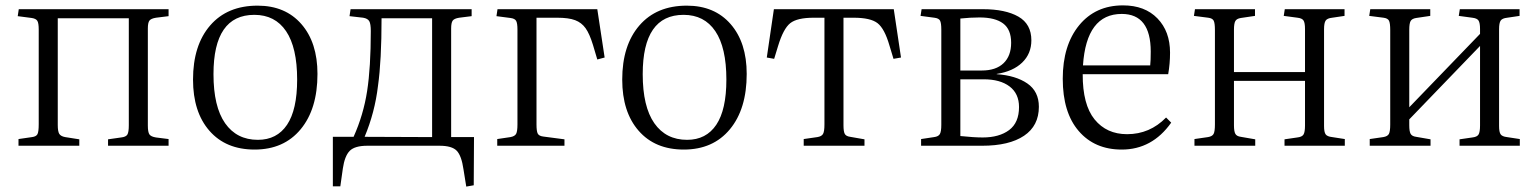

<svg xmlns="http://www.w3.org/2000/svg" viewBox="-20 -542 5717 714"><path d="M48.8 0V-24.9L99.1 -32.2Q114.7 -34.2 119.4 -43.2Q124 -52.2 124 -80.1V-432.1Q124 -456.1 118.9 -464.4Q113.8 -472.7 98.1 -475.1L45.9 -481.9L49.8 -507.8H606.9V-481.9L560.1 -476.1Q541.5 -473.1 535.6 -465.3Q529.8 -457.5 529.8 -436V-75.2Q529.8 -50.8 535.6 -42.2Q541.5 -33.7 560.1 -30.8L606.9 -24.9V0H381.8V-23.9L430.2 -30.8Q448.2 -32.7 453.6 -41.5Q459 -50.3 459 -76.2V-474.1H194.8V-77.1Q194.8 -53.2 200.4 -44.2Q206.1 -35.2 222.2 -32.2L274.9 -23.9V0Z M926.8 14.2Q819.8 14.2 758.8 -55.7Q697.8 -125.5 697.8 -246.1Q697.8 -373.5 761.5 -447.3Q825.2 -521 938 -521Q1041 -521 1100.8 -452.4Q1160.6 -383.8 1160.6 -267.1Q1160.6 -136.7 1098.1 -61.3Q1035.6 14.2 926.8 14.2ZM939 -22Q1009.8 -22 1047.4 -77.9Q1085 -133.8 1085 -246.1Q1085 -365.2 1043.9 -426Q1002.9 -486.8 925.8 -486.8Q773.9 -486.8 773.9 -266.1Q773.9 -145.5 817.1 -83.7Q860.4 -22 939 -22Z M1713.9 151.9 1703.6 87.9Q1696.3 37.1 1678.5 18.6Q1660.6 0 1614.7 0H1345.7Q1299.3 0 1280.5 19Q1261.7 38.1 1254.9 85L1245.6 150.9H1217.8V-33.2H1294.9Q1331.5 -114.7 1345.2 -203.1Q1358.9 -291.5 1358.9 -426.8Q1358.9 -453.1 1353.3 -463.1Q1347.7 -473.1 1330.6 -476.1L1279.8 -481.9L1283.7 -507.8H1733.9V-481.9L1687.5 -476.1Q1668.9 -473.1 1663.3 -465.1Q1657.7 -457 1657.7 -436V-32.2H1742.7L1741.7 147ZM1335.9 -33.2 1586.9 -32.2V-474.1H1398.9Q1398.9 -316.4 1385.7 -223.1Q1374 -124 1335.9 -33.2Z M1829.1 0V-24.9L1878.4 -32.2Q1894.5 -35.2 1899.4 -44.4Q1904.3 -53.7 1904.3 -79.1V-432.1Q1904.3 -455.6 1899.4 -464.4Q1894.5 -473.1 1878.4 -475.1L1826.2 -481.9L1830.1 -507.8H2201.2L2228.5 -328.1L2201.2 -320.8L2185.1 -375Q2172.4 -416.5 2157.5 -437.3Q2142.6 -458 2118.7 -467Q2094.7 -476.1 2052.2 -476.1H1975.1V-79.1Q1975.1 -54.2 1979.7 -45.2Q1984.4 -36.1 2000.5 -34.2L2079.1 -23.9V0Z M2522.9 14.2Q2416 14.2 2355 -55.7Q2293.9 -125.5 2293.9 -246.1Q2293.9 -373.5 2357.7 -447.3Q2421.4 -521 2534.2 -521Q2637.2 -521 2697 -452.4Q2756.8 -383.8 2756.8 -267.1Q2756.8 -136.7 2694.3 -61.3Q2631.8 14.2 2522.9 14.2ZM2535.2 -22Q2606 -22 2643.6 -77.9Q2681.2 -133.8 2681.2 -246.1Q2681.2 -365.2 2640.1 -426Q2599.1 -486.8 2522 -486.8Q2370.1 -486.8 2370.1 -266.1Q2370.1 -145.5 2413.3 -83.7Q2456.5 -22 2535.2 -22Z M2968.8 0V-24.9L3019.5 -32.2Q3035.2 -34.7 3040.5 -43.7Q3045.9 -52.7 3045.9 -79.1V-476.1H3005.9Q2944.3 -476.1 2918.7 -455.8Q2893.1 -435.5 2873.5 -371.1L2858.9 -323.2L2831.5 -328.1L2857.9 -507.8H3303.7L3330.6 -328.1L3302.7 -323.2L3287.6 -373Q3269.5 -435.5 3243.4 -455.8Q3217.3 -476.1 3154.8 -476.1H3116.7V-76.2Q3116.7 -52.7 3121.6 -43.9Q3126.5 -35.2 3141.6 -33.2L3194.8 -23.9V0Z M3405.3 0V-24.9L3453.6 -32.2Q3469.7 -34.2 3475.1 -43.5Q3480.5 -52.7 3480.5 -78.1V-431.2Q3480.5 -456.5 3475.8 -465.3Q3471.2 -474.1 3454.6 -476.1L3403.3 -482.9L3407.2 -507.8H3635.3Q3718.8 -507.8 3767.1 -480.2Q3815.4 -452.6 3815.4 -392.1Q3815.4 -342.3 3781.2 -309.3Q3747.1 -276.4 3686.5 -267.1V-266.1Q3757.3 -261.2 3800.3 -231.7Q3843.3 -202.1 3843.3 -145Q3843.3 -74.2 3788.1 -37.1Q3732.9 0 3632.3 0ZM3551.3 -279.8H3631.3Q3683.6 -279.8 3711.9 -306.9Q3740.2 -334 3740.2 -382.8Q3740.2 -432.6 3710.4 -454.8Q3680.7 -477.1 3622.6 -477.1Q3589.4 -477.1 3551.3 -473.1ZM3634.3 -30.8Q3695.8 -30.8 3732.7 -58.3Q3769.5 -85.9 3769.5 -144Q3769.5 -193.8 3734.4 -220.5Q3699.2 -247.1 3638.2 -247.1H3551.3V-36.1Q3602.1 -30.8 3634.3 -30.8Z M4151.4 14.2Q4050.8 14.2 3991.5 -54.7Q3932.1 -123.5 3932.1 -249Q3932.1 -373.5 3992.9 -447.8Q4053.7 -522 4156.2 -522Q4237.3 -522 4284.2 -473.6Q4331.1 -425.3 4331.1 -346.2Q4331.1 -305.2 4324.2 -266.1H4006.3Q4005.9 -152.8 4050.5 -97.9Q4095.2 -43 4171.4 -43Q4255.9 -43 4316.4 -105L4335.4 -85.9Q4264.6 14.2 4151.4 14.2ZM4007.3 -298.8H4257.3Q4259.3 -315.9 4259.3 -350.1Q4259.3 -490.2 4151.4 -490.2Q4020 -490.2 4007.3 -298.8Z M4421.9 0V-24.9L4472.2 -32.2Q4487.8 -34.7 4492.9 -43.7Q4498 -52.7 4498 -79.1V-430.2Q4498 -456.1 4493.4 -465.1Q4488.8 -474.1 4473.1 -476.1L4419.9 -482.9L4423.8 -507.8H4647V-482.9L4594.2 -475.1Q4579.1 -472.7 4574 -463.9Q4568.8 -455.1 4568.8 -431.2V-273.9H4833V-434.1Q4833 -457 4827.6 -465.6Q4822.3 -474.1 4805.2 -476.1L4753.9 -482.9L4757.8 -507.8H4980V-482.9L4934.1 -476.1Q4915.5 -474.1 4909.7 -465.3Q4903.8 -456.5 4903.8 -433.1V-73.2Q4903.8 -50.8 4909.7 -42.5Q4915.5 -34.2 4934.1 -32.2L4981 -24.9V0H4756.8V-23.9L4804.2 -30.8Q4821.8 -32.7 4827.4 -41.7Q4833 -50.8 4833 -75.2V-241.2H4568.8V-76.2Q4568.8 -53.2 4574 -44.2Q4579.1 -35.2 4594.2 -33.2L4647.9 -23.9V0Z M5073.7 0V-24.9L5124 -32.2Q5139.6 -34.7 5144.8 -43.7Q5149.9 -52.7 5149.9 -79.1V-430.2Q5149.9 -456.1 5145.3 -465.1Q5140.6 -474.1 5125 -476.1L5071.8 -482.9L5075.7 -507.8H5298.8V-482.9L5246.1 -475.1Q5231 -472.7 5225.8 -463.9Q5220.7 -455.1 5220.7 -431.2V-143.1L5483.9 -416V-434.1Q5483.9 -457 5478.3 -465.6Q5472.7 -474.1 5455.1 -476.1L5404.8 -482.9L5408.7 -507.8H5630.9V-482.9L5585 -476.1Q5566.4 -474.1 5560.5 -465.3Q5554.7 -456.5 5554.7 -433.1V-73.2Q5554.7 -50.8 5560.5 -42.5Q5566.4 -34.2 5584 -32.2L5631.8 -24.9V0H5407.7V-23.9L5455.1 -30.8Q5472.7 -32.7 5478.3 -41.7Q5483.9 -50.8 5483.9 -75.2V-371.1L5220.7 -98.1V-76.2Q5220.7 -53.2 5225.8 -44.2Q5231 -35.2 5246.1 -33.2L5299.8 -23.9V0Z"/></svg>

Font: Literata Light
Style: Regular
Weight: 300
Designer: Latin by Veronika Burian and Jose Scaglione. Greek by Irene Vlachou. Cyrillic by Vera Evstafieva.
Foundry: TypeTogether
Version: Version 3.021